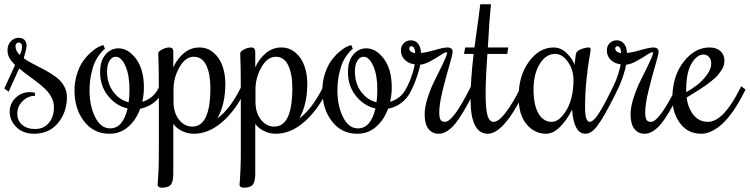

<svg xmlns="http://www.w3.org/2000/svg" viewBox="-25 -620 3476 890"><path d="M285.2 -169.9Q285.2 -100.1 244.1 -50Q203.1 0 132.8 0Q82.5 0 51.3 -30.5Q20 -61 20 -102.1Q20 -140.6 47.6 -166.7Q75.2 -192.9 112.8 -192.9Q124.5 -192.9 137.2 -189.9V-175.8Q105 -175.8 80.1 -151.6Q55.2 -127.4 55.2 -92.8Q55.2 -60.5 77.6 -41.3Q100.1 -22 138.2 -22Q177.2 -22 201.2 -50Q225.1 -78.1 225.1 -123Q225.1 -147 213.6 -168.9Q202.1 -190.9 182.6 -209.2Q163.1 -227.5 143.3 -242.4Q123.5 -257.3 99.9 -274.4Q76.2 -291.5 64 -303.2L15.1 -194.8L-4.9 -210L44.9 -318.8Q26.4 -336.9 18.1 -352.3Q9.8 -367.7 9.8 -388.2Q9.8 -411.6 25.1 -428.2Q40.5 -444.8 61 -444.8Q79.1 -444.8 88.6 -434.8Q98.1 -424.8 98.1 -408.2Q98.1 -393.1 85 -350.1Q99.1 -338.9 127.4 -324.5Q155.8 -310.1 180.9 -296.6Q206.1 -283.2 231 -265.6Q255.9 -248 270.5 -223.6Q285.2 -199.2 285.2 -169.9ZM62 -422.9Q55.2 -422.9 51 -418.2Q46.9 -413.6 46.9 -405.8Q46.9 -383.3 66.9 -365.2Q77.1 -387.2 77.1 -404.8Q77.1 -412.6 72.8 -417.7Q68.4 -422.9 62 -422.9Z M714.4 -220.2 734.4 -205.1 729 -194.8Q712.9 -162.6 685.5 -142.3Q658.2 -122.1 625 -116.2Q606 -64 569.1 -32Q532.2 0 482.4 0Q409.2 0 364.7 -57.6Q320.3 -115.2 320.3 -200.2Q320.3 -240.7 331.8 -276.9Q343.3 -313 360.1 -336.7Q377 -360.4 396.5 -377.4Q416 -394.5 431.2 -402.3Q446.3 -410.2 455.1 -410.2L461.4 -393.1Q458.5 -391.1 453.6 -387.2Q448.7 -383.3 436.5 -367.7Q424.3 -352.1 415 -332.3Q405.8 -312.5 397.9 -277.1Q390.1 -241.7 390.1 -200.2Q390.1 -128.9 416.3 -76.9Q442.4 -24.9 485.4 -24.9Q544.9 -24.9 566.4 -117.2Q513.7 -128.9 476.3 -175Q439 -221.2 439 -285.2Q439 -337.4 463.6 -366.7Q488.3 -396 524.4 -396Q569.3 -396 605.7 -347.2Q642.1 -298.3 642.1 -213.9Q642.1 -181.6 634.3 -147.9Q685.5 -163.6 709 -210ZM471.2 -289.1Q471.2 -233.4 500 -194.8Q528.8 -156.2 571.3 -146Q575.2 -169.9 575.2 -205.1Q575.2 -272.5 556.2 -314.7Q537.1 -356.9 511.2 -356.9Q494.1 -356.9 482.7 -338.6Q471.2 -320.3 471.2 -289.1Z M778.3 -379.9V-308.1Q796.4 -347.7 827.6 -373.8Q858.9 -399.9 899.4 -399.9Q937 -399.9 964.8 -376Q992.7 -352.1 1006.1 -314.5Q1019.5 -276.9 1019.5 -231.9Q1019.5 -135.7 982.4 -70.8Q1041.5 -115.2 1089.4 -210L1094.2 -220.2L1114.3 -205.1L1109.4 -194.8Q1063.5 -103.5 1002 -51.8Q940.4 0 873.5 0Q844.2 0 818.4 -12.9Q792.5 -25.9 778.3 -45.9V185.1Q778.3 222.2 766.8 236.1Q755.4 250 725.6 250Q705.6 250 705.6 234.9Q705.6 233.9 707 218Q708.5 202.1 710 165Q711.4 127.9 711.4 75.2V-194.8Q711.4 -258.8 710.7 -299.1Q710 -339.4 709.2 -354.2Q708.5 -369.1 708.5 -372.1Q708.5 -381.3 726.1 -390.6Q743.7 -399.9 760.3 -399.9Q778.3 -399.9 778.3 -379.9ZM873.5 -356.9Q834.5 -356.9 806.9 -308.3Q779.3 -259.8 779.3 -205.1V-148.9Q779.3 -97.2 804.7 -65.2Q830.1 -33.2 866.2 -33.2Q950.2 -33.2 950.2 -210.9Q950.2 -277.3 931.2 -317.1Q912.1 -356.9 873.5 -356.9Z M1158.2 -379.9V-308.1Q1176.3 -347.7 1207.5 -373.8Q1238.8 -399.9 1279.3 -399.9Q1316.9 -399.9 1344.7 -376Q1372.6 -352.1 1386 -314.5Q1399.4 -276.9 1399.4 -231.9Q1399.4 -135.7 1362.3 -70.8Q1421.4 -115.2 1469.2 -210L1474.1 -220.2L1494.1 -205.1L1489.3 -194.8Q1443.4 -103.5 1381.8 -51.8Q1320.3 0 1253.4 0Q1224.1 0 1198.2 -12.9Q1172.4 -25.9 1158.2 -45.9V185.1Q1158.2 222.2 1146.7 236.1Q1135.3 250 1105.5 250Q1085.4 250 1085.4 234.9Q1085.4 233.9 1086.9 218Q1088.4 202.1 1089.8 165Q1091.3 127.9 1091.3 75.2V-194.8Q1091.3 -258.8 1090.6 -299.1Q1089.8 -339.4 1089.1 -354.2Q1088.4 -369.1 1088.4 -372.1Q1088.4 -381.3 1106 -390.6Q1123.5 -399.9 1140.1 -399.9Q1158.2 -399.9 1158.2 -379.9ZM1253.4 -356.9Q1214.4 -356.9 1186.8 -308.3Q1159.2 -259.8 1159.2 -205.1V-148.9Q1159.2 -97.2 1184.6 -65.2Q1210 -33.2 1246.1 -33.2Q1330.1 -33.2 1330.1 -210.9Q1330.1 -277.3 1311 -317.1Q1292 -356.9 1253.4 -356.9Z M1863.3 -220.2 1883.3 -205.1 1877.9 -194.8Q1861.8 -162.6 1834.5 -142.3Q1807.1 -122.1 1773.9 -116.2Q1754.9 -64 1718 -32Q1681.2 0 1631.3 0Q1558.1 0 1513.7 -57.6Q1469.2 -115.2 1469.2 -200.2Q1469.2 -240.7 1480.7 -276.9Q1492.2 -313 1509 -336.7Q1525.9 -360.4 1545.4 -377.4Q1564.9 -394.5 1580.1 -402.3Q1595.2 -410.2 1604 -410.2L1610.4 -393.1Q1607.4 -391.1 1602.5 -387.2Q1597.7 -383.3 1585.4 -367.7Q1573.2 -352.1 1564 -332.3Q1554.7 -312.5 1546.9 -277.1Q1539.1 -241.7 1539.1 -200.2Q1539.1 -128.9 1565.2 -76.9Q1591.3 -24.9 1634.3 -24.9Q1693.8 -24.9 1715.3 -117.2Q1662.6 -128.9 1625.2 -175Q1587.9 -221.2 1587.9 -285.2Q1587.9 -337.4 1612.5 -366.7Q1637.2 -396 1673.3 -396Q1718.3 -396 1754.6 -347.2Q1791 -298.3 1791 -213.9Q1791 -181.6 1783.2 -147.9Q1834.5 -163.6 1857.9 -210ZM1620.1 -289.1Q1620.1 -233.4 1648.9 -194.8Q1677.7 -156.2 1720.2 -146Q1724.1 -169.9 1724.1 -205.1Q1724.1 -272.5 1705.1 -314.7Q1686 -356.9 1660.2 -356.9Q1643.1 -356.9 1631.6 -338.6Q1620.1 -320.3 1620.1 -289.1Z M1878.4 -194.8 1858.4 -210 1863.3 -220.2Q1877 -247.1 1886.2 -277.1Q1895.5 -307.1 1897.5 -321.8Q1870.6 -324.7 1852.1 -342Q1833.5 -359.4 1833.5 -386.2Q1833.5 -407.7 1847.2 -420.4Q1860.8 -433.1 1879.4 -433.1Q1901.9 -433.1 1914.1 -416Q1926.3 -398.9 1926.3 -375Q1945.3 -375 1988.3 -387.5Q2031.2 -399.9 2048.3 -399.9Q2073.2 -399.9 2073.2 -379.9Q2073.2 -368.2 2057.6 -315.4Q2042 -262.7 2026.6 -200Q2011.2 -137.2 2011.2 -100.1Q2011.2 -74.2 2017.1 -64.7Q2022.9 -55.2 2038.1 -55.2Q2075.2 -55.2 2153.3 -210L2158.2 -220.2L2178.2 -205.1L2173.3 -194.8Q2116.7 -82.5 2080.6 -41.3Q2044.4 0 2008.3 0Q1978.5 0 1960.9 -22.7Q1943.4 -45.4 1943.4 -89.8Q1943.4 -124 1957.8 -168.2Q1972.2 -212.4 1990 -247.3Q2007.8 -282.2 2025.6 -319.3Q2043.5 -356.4 2048.3 -375L2045.4 -377.9Q2037.1 -377.9 2017.1 -364.5Q1997.1 -351.1 1970.7 -336.7Q1944.3 -322.3 1922.4 -319.8Q1920.9 -304.7 1909.2 -268.8Q1897.5 -232.9 1883.3 -205.1ZM1882.3 -405.8Q1877.9 -405.8 1875 -402.8Q1872.1 -399.9 1872.1 -396Q1872.1 -385.7 1881.3 -379.9Q1890.6 -374 1899.4 -374Q1899.4 -387.7 1894.8 -396.7Q1890.1 -405.8 1882.3 -405.8Z M2156.2 -160.2Q2156.2 -248.5 2170.4 -370.1H2126L2131.3 -399.9H2174.3Q2177.2 -422.9 2182.9 -462.9Q2188.5 -502.9 2193.1 -536.6Q2197.8 -570.3 2201.2 -600.1H2251Q2243.2 -526.4 2236.3 -399.9H2331.1L2326.2 -370.1H2234.4Q2226.1 -255.4 2226.1 -185.1Q2226.1 -112.8 2234.9 -84Q2243.7 -55.2 2263.2 -55.2Q2286.6 -55.2 2319.3 -98.4Q2352.1 -141.6 2386.2 -210L2391.1 -220.2L2411.1 -205.1L2406.2 -194.8Q2310.1 0 2236.3 0Q2156.2 0 2156.2 -160.2Z M2687 -121.1Q2687 -55.2 2709 -55.2Q2723.6 -55.2 2745.1 -85.9Q2766.6 -116.7 2803.2 -189.9L2817.9 -220.2L2837.9 -205.1L2823.2 -174.8Q2776.9 -82.5 2747.3 -41.3Q2717.8 0 2689 0Q2634.8 0 2627 -111.8Q2601.6 -62 2570.1 -31Q2538.6 0 2506.3 0Q2453.1 0 2416 -43.9Q2378.9 -87.9 2378.9 -169.9Q2378.9 -269 2427 -334.5Q2475.1 -399.9 2541 -399.9Q2575.7 -399.9 2602.8 -372.8Q2629.9 -345.7 2638.2 -319.8L2644 -367.2Q2646 -383.3 2667.5 -391.6Q2689 -399.9 2703.1 -399.9Q2709 -399.9 2710.9 -397.9Q2712.9 -396 2712.9 -390.1Q2712.9 -385.3 2706.3 -348.1Q2699.7 -311 2693.4 -248.8Q2687 -186.5 2687 -121.1ZM2633.3 -250Q2633.3 -295.9 2607.7 -333Q2582 -370.1 2548.3 -370.1Q2505.9 -370.1 2477.1 -324Q2448.2 -277.8 2448.2 -205.1Q2448.2 -133.3 2470.9 -94.2Q2493.7 -55.2 2532.2 -55.2Q2568.8 -55.2 2601.1 -110.1Q2633.3 -165 2633.3 -250Z M2833 -194.8 2813 -210 2817.9 -220.2Q2831.5 -247.1 2840.8 -277.1Q2850.1 -307.1 2852.1 -321.8Q2825.2 -324.7 2806.6 -342Q2788.1 -359.4 2788.1 -386.2Q2788.1 -407.7 2801.8 -420.4Q2815.4 -433.1 2834 -433.1Q2856.4 -433.1 2868.7 -416Q2880.9 -398.9 2880.9 -375Q2899.9 -375 2942.9 -387.5Q2985.8 -399.9 3002.9 -399.9Q3027.8 -399.9 3027.8 -379.9Q3027.8 -368.2 3012.2 -315.4Q2996.6 -262.7 2981.2 -200Q2965.8 -137.2 2965.8 -100.1Q2965.8 -74.2 2971.7 -64.7Q2977.5 -55.2 2992.7 -55.2Q3029.8 -55.2 3107.9 -210L3112.8 -220.2L3132.8 -205.1L3127.9 -194.8Q3071.3 -82.5 3035.2 -41.3Q2999 0 2962.9 0Q2933.1 0 2915.5 -22.7Q2897.9 -45.4 2897.9 -89.8Q2897.9 -124 2912.4 -168.2Q2926.8 -212.4 2944.6 -247.3Q2962.4 -282.2 2980.2 -319.3Q2998 -356.4 3002.9 -375L3000 -377.9Q2991.7 -377.9 2971.7 -364.5Q2951.7 -351.1 2925.3 -336.7Q2898.9 -322.3 2877 -319.8Q2875.5 -304.7 2863.8 -268.8Q2852.1 -232.9 2837.9 -205.1ZM2836.9 -405.8Q2832.5 -405.8 2829.6 -402.8Q2826.7 -399.9 2826.7 -396Q2826.7 -385.7 2835.9 -379.9Q2845.2 -374 2854 -374Q2854 -387.7 2849.4 -396.7Q2844.7 -405.8 2836.9 -405.8Z M3256.8 -55.2Q3328.1 -55.2 3405.8 -210L3410.6 -220.2L3430.7 -205.1L3425.8 -194.8Q3375.5 -94.7 3324.5 -47.4Q3273.4 0 3225.6 0Q3164.1 0 3127.9 -47.9Q3091.8 -95.7 3091.8 -165Q3091.8 -266.6 3143.6 -333.3Q3195.3 -399.9 3263.7 -399.9Q3296.4 -399.9 3314.7 -383.1Q3333 -366.2 3333 -339.8Q3333 -327.6 3329.8 -316.2Q3326.7 -304.7 3318.1 -292.7Q3309.6 -280.8 3302.7 -272Q3295.9 -263.2 3279.8 -250.2Q3263.7 -237.3 3254.9 -230.5Q3246.1 -223.6 3223.9 -209.2Q3201.7 -194.8 3192.6 -189.2Q3183.6 -183.6 3157.7 -168Q3165 -116.2 3190.9 -85.7Q3216.8 -55.2 3256.8 -55.2ZM3272 -325.2Q3272 -344.2 3261.7 -355.7Q3251.5 -367.2 3235.8 -367.2Q3205.6 -367.2 3180.7 -325.7Q3155.8 -284.2 3155.8 -204.1V-192.9Q3181.2 -206.5 3206.1 -225.8Q3231 -245.1 3251.5 -272.7Q3272 -300.3 3272 -325.2Z"/></svg>

Font: Rochester
Style: Regular
Weight: 400
Designer: Gillian Fisher
Foundry: Font Diner, Inc DBA Sideshow
Version: Version 1.005